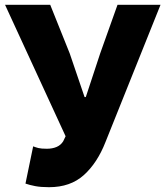

<svg xmlns="http://www.w3.org/2000/svg" viewBox="-20 -765 688 799"><path d="M184 14Q150 14 126.5 9.5Q103 5 86 -1L118 -156Q128 -152 139.5 -149Q151 -146 175 -146Q198 -146 215.5 -153.5Q233 -161 243 -177L253 -198L1 -745H189L270 -543L332 -361H337L397 -543L469 -745H648L419 -174Q385 -87 329 -36.5Q273 14 184 14Z"/></svg>

Font: Source Han Sans CN Heavy
Style: Regular
Weight: 900
Designer: Ryoko NISHIZUKA 西塚涼子 (kana, bopomofo & ideographs); Paul D. Hunt (Latin, Greek & Cyrillic); Sandoll Communications 산돌커뮤니
Foundry: Adobe
Version: Version 2.000;hotconv 1.0.107;makeotfexe 2.5.65593